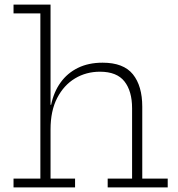

<svg xmlns="http://www.w3.org/2000/svg" viewBox="-20 -810 768 830"><path d="M198.5 -38H304.5V0H38.5V-38H154.5V-752H38.5V-790H198.5ZM551 -38V-342Q551 -416 518 -458Q485 -500 412 -500Q352.5 -500 304.2 -471Q256 -442 227.2 -386.5Q198.5 -331 198.5 -250.5L187.5 -357H201Q212.5 -412.5 241.8 -453.2Q271 -494 316.8 -516.5Q362.5 -539 423.5 -539Q514 -539 554.5 -488.8Q595 -438.5 595 -348.5V-38H705V0H445.5V-38Z"/></svg>

Font: Hepta Slab ExtraLight Light
Style: Regular
Weight: 300
Version: Version 1.100